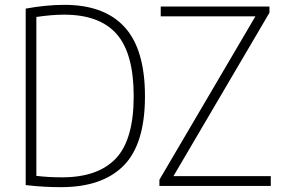

<svg xmlns="http://www.w3.org/2000/svg" viewBox="-20 -767 1166 792"><path d="M232 5Q197 5 163.5 3.2Q130 1.5 86 -3.5V-731.5Q124 -738.5 165 -742.8Q206 -747 245.5 -747Q410.5 -747 494.2 -655Q578 -563 578 -370Q578 -172.5 490 -83.8Q402 5 232 5ZM236 -35.5Q384 -35.5 457.8 -113.2Q531.5 -191 531.5 -370Q531.5 -546.5 461.2 -626.5Q391 -706.5 244.5 -706.5Q217.5 -706.5 188.8 -704Q160 -701.5 130 -697V-41.5Q156 -38.5 181.2 -37Q206.5 -35.5 236 -35.5ZM637.5 0V-25.5L1033.5 -699.5H643V-740H1091.5V-714.5L695.5 -40.5H1097V0Z"/></svg>

Font: Encode Sans Semi Condensed ExtraLight
Style: Regular
Weight: 200
Width: 4
Designer: Multiple Designers
Foundry: Impallari Type
Version: Version 3.000; ttfautohint (v1.8.3) -l 8 -r 50 -G 200 -x 14 